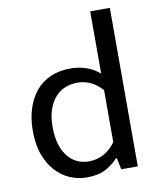

<svg xmlns="http://www.w3.org/2000/svg" viewBox="-82 -774 699 847"><g transform="rotate(-10 268.0 -350.5)"><path d="M380 -710H468V0H394L383 -52H380Q349 -20 317.5 -5.5Q286 9 238 9Q200 9 164.5 -6Q129 -21 101 -51Q73 -81 56 -126.5Q39 -172 39 -234Q39 -289 53.5 -334Q68 -379 95 -411Q122 -443 161 -460Q200 -477 250 -477Q287 -477 320.5 -465.5Q354 -454 380 -431ZM380 -357Q333 -410 269 -410Q242 -410 216.5 -400.5Q191 -391 171.5 -370Q152 -349 140 -316Q128 -283 128 -237Q128 -189 139 -155.5Q150 -122 168.5 -100.5Q187 -79 210.5 -69Q234 -59 258 -59Q333 -59 380 -124Z"/></g></svg>

Font: Ek Mukta
Style: Regular
Weight: 400
Designer: Girish Dalvi and Yashodeep Gholap
Foundry: Ek Type
Version: Version 2.538;PS 1.001;hotconv 16.6.51;makeotf.lib2.5.65220;